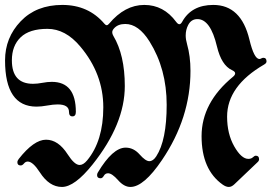

<svg xmlns="http://www.w3.org/2000/svg" viewBox="-48 -738 1098 768"><path d="M-27.8 -496.6Q-27.8 -587.4 34.7 -652.8Q97.2 -718.3 201.4 -718.3Q305.7 -718.3 369.6 -643.1Q374.5 -637.2 378.9 -637.2Q383.3 -637.2 388.2 -643.1Q451.2 -718.3 529.1 -718.3Q606.9 -718.3 656.7 -650.4Q663.6 -641.1 669.4 -641.1Q675.3 -641.1 680.7 -650.9Q717.8 -718.3 805.2 -718.3Q916.5 -718.3 949.7 -579.6Q968.3 -502 989.7 -502Q993.2 -502 997.3 -504.4Q1001.5 -506.8 1005.4 -506.8Q1018.1 -506.8 1018.1 -492.2Q1018.1 -485.4 1008.8 -480Q860.4 -394 860.4 -271.5Q860.4 -202.6 888.9 -152.6Q917.5 -102.5 945.3 -102.5Q957 -102.5 963.6 -108.9Q970.2 -115.2 975.1 -115.2Q988.3 -115.2 988.3 -101.1Q988.3 -94.7 982.4 -89.4L889.6 -1Q878.4 9.8 867.2 9.8Q856 9.8 842.8 0.5Q758.3 -59.1 758.3 -193.4Q758.3 -327.6 884.3 -431.2Q892.6 -438 892.6 -444.8Q892.6 -451.7 879.9 -457.5Q837.9 -476.6 819.8 -552.2Q793.9 -661.6 741.7 -661.6Q716.8 -661.6 704.6 -637.7Q694.8 -618.7 694.8 -596.2Q694.8 -580.1 700.2 -561.5Q713.9 -513.2 713.9 -454.6Q713.9 -266.1 600.1 -98.1Q527.3 9.8 473.6 9.8Q448.2 9.8 424.1 -17.6Q399.9 -44.9 384.3 -44.9Q373 -44.9 367.4 -34.9Q361.8 -24.9 354.5 -24.9Q340.3 -24.9 340.3 -37.6Q340.3 -43 343.3 -47.9Q402.8 -147.5 454.6 -147.5Q486.3 -147.5 510.3 -120.4Q534.2 -93.3 549.3 -93.3Q564.5 -93.3 577.1 -112.8Q618.7 -176.8 618.7 -318.8Q618.7 -462.4 550.3 -571.8Q506.3 -642.1 453.1 -642.1Q423.3 -642.1 407.7 -624Q400.9 -616.2 400.9 -609.1Q400.9 -602.1 405.3 -594.7Q451.2 -518.1 451.2 -394Q451.2 -241.7 322.3 -80.1Q250.5 9.8 199.7 9.8Q148.9 9.8 111.3 -48.8Q83.5 -91.8 63 -91.8Q54.2 -91.8 47.9 -84Q41.5 -76.2 34.7 -76.2Q21.5 -76.2 21.5 -88.9Q21.5 -95.2 26.9 -102.1Q87.4 -179.2 136.2 -179.2Q185.1 -179.2 222.7 -120.6Q250 -78.1 270.5 -78.1Q285.2 -78.1 300.3 -96.2Q365.2 -174.3 365.2 -308.6Q365.2 -442.9 272.9 -552.2Q213.9 -622.6 141.8 -622.6Q69.8 -622.6 34.7 -588.9Q-0.5 -555.2 -0.5 -496.6Q-0.5 -402.8 84 -402.8Q101.1 -402.8 121.6 -406.7Q142.1 -410.6 159.2 -410.6Q255.4 -410.6 255.4 -290.5Q255.4 -272.5 241.7 -272.5Q228 -272.5 228 -290.5Q228 -320.3 182.6 -320.3Q165 -320.3 141.1 -315.9Q117.2 -311.5 98.1 -311.5Q-27.8 -311.5 -27.8 -496.6Z"/></svg>

Font: UnifrakturMaguntia21
Style: Book
Weight: 400
Designer: j. 'mach' wust, Gerrit Ansmann, Georg Duffner, based on a font by Peter Wiegel, original typeface by Carl Albert Fahrenw
Version: Version 2017-03-19